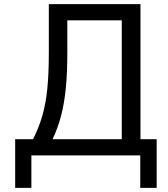

<svg xmlns="http://www.w3.org/2000/svg" viewBox="-20 -748 807 924"><path d="M53 156V-78H139Q167 -133 184 -192Q201 -251 208 -324Q215 -397 215 -496V-728H656V-78H734V156H655V0H131V156ZM304 -495Q304 -400 297 -326.5Q290 -253 274.5 -193Q259 -133 233 -78H566V-650H304Z"/></svg>

Font: Murecho
Style: Regular
Weight: 400
Designer: Neil Summerour
Foundry: Positype
Version: Version 1.010; ttfautohint (v1.8.3)